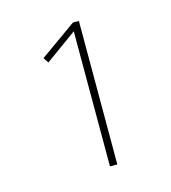

<svg xmlns="http://www.w3.org/2000/svg" viewBox="-72 -792 473 530"><g transform="rotate(-15 164.5 -527.0)"><path d="M200 -732V-322H179V-708L89 -643L79 -658L183 -732Z"/></g></svg>

Font: Fira Sans Extra Condensed Thin
Style: Regular
Weight: 250
Width: 1
Designer: Carrois Corporate & Edenspiekermann AG
Foundry: Carrois Corporate GbR & Edenspiekermann AG
Version: Version 4.203